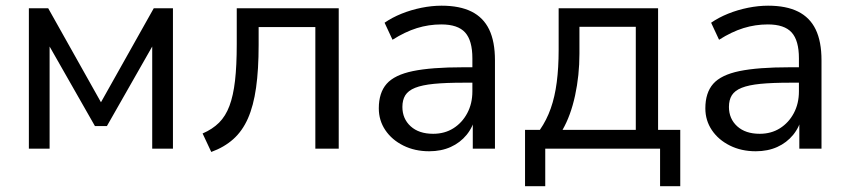

<svg xmlns="http://www.w3.org/2000/svg" viewBox="-20 -515 2943 665"><path d="M80 0V-486.3H147L329.7 -160.8L512.5 -486.3H579V0H507.2V-393.2H529.6L350.3 -78.4H308.8L129.4 -393.2H151.8V0Z M711.7 11.3 681.7 -52.7Q715.8 -67.4 738.7 -90.1Q761.5 -112.9 774.7 -148.2Q788 -183.5 794 -235.5Q800 -287.5 800 -361.9V-486.3H1153.2V0H1072.2V-421.2H875.8V-359.4Q875.8 -274.1 866.9 -211.2Q858 -148.3 838.7 -104.7Q819.4 -61.1 787.9 -33Q756.4 -4.9 711.7 11.3Z M1466.5 8.9Q1416.7 8.9 1377.1 -10.8Q1337.4 -30.5 1314.7 -64.1Q1292 -97.8 1292 -139.7Q1292 -193.7 1319.2 -224.7Q1346.4 -255.6 1410.2 -268.8Q1474 -282 1583.7 -282H1629V-228.6H1585.3Q1523.9 -228.6 1482.9 -224.6Q1441.9 -220.5 1417.9 -210.9Q1393.9 -201.3 1383.8 -185.1Q1373.7 -168.9 1373.7 -144.6Q1373.7 -103.7 1402.3 -77.6Q1430.9 -51.6 1480.3 -51.6Q1520.2 -51.6 1550.5 -70.8Q1580.8 -90 1598.4 -123.1Q1616.1 -156.2 1616.1 -198.7V-313.1Q1616.1 -374.8 1590.9 -402.6Q1565.7 -430.4 1508.4 -430.4Q1465.3 -430.4 1424.1 -417.7Q1383 -404.9 1339.5 -377.3L1312 -436.3Q1338 -454.3 1370.9 -467.6Q1403.7 -480.8 1439.8 -488.1Q1475.8 -495.3 1509.2 -495.3Q1572.2 -495.3 1613.1 -474.9Q1654.1 -454.5 1674.2 -412.9Q1694.3 -371.3 1694.3 -306.1V0H1617.5V-113H1627.1Q1618.5 -75.4 1596.2 -48Q1573.8 -20.7 1541 -5.9Q1508.1 8.9 1466.5 8.9Z M1798.5 130V-65.1H1849.8Q1873.5 -99.3 1887.6 -139.6Q1901.8 -179.9 1908.3 -230.1Q1914.9 -280.4 1914.9 -342.6V-486.3H2259.3V-65.1H2336.1V130H2266.2V0H1868.5V130ZM1928.3 -65.1H2182.1V-422.2H1986.9V-329Q1986.9 -253.8 1971.8 -184.1Q1956.7 -114.5 1928.3 -65.1Z M2597.5 8.9Q2547.7 8.9 2508.1 -10.8Q2468.4 -30.5 2445.7 -64.1Q2423 -97.8 2423 -139.7Q2423 -193.7 2450.2 -224.7Q2477.4 -255.6 2541.2 -268.8Q2605 -282 2714.7 -282H2760V-228.6H2716.3Q2654.9 -228.6 2613.9 -224.6Q2572.9 -220.5 2548.9 -210.9Q2524.9 -201.3 2514.8 -185.1Q2504.7 -168.9 2504.7 -144.6Q2504.7 -103.7 2533.3 -77.6Q2561.9 -51.6 2611.3 -51.6Q2651.2 -51.6 2681.5 -70.8Q2711.8 -90 2729.4 -123.1Q2747.1 -156.2 2747.1 -198.7V-313.1Q2747.1 -374.8 2721.9 -402.6Q2696.7 -430.4 2639.4 -430.4Q2596.3 -430.4 2555.1 -417.7Q2514 -404.9 2470.5 -377.3L2443 -436.3Q2469 -454.3 2501.9 -467.6Q2534.7 -480.8 2570.8 -488.1Q2606.8 -495.3 2640.2 -495.3Q2703.2 -495.3 2744.1 -474.9Q2785.1 -454.5 2805.2 -412.9Q2825.3 -371.3 2825.3 -306.1V0H2748.5V-113H2758.1Q2749.5 -75.4 2727.2 -48Q2704.8 -20.7 2672 -5.9Q2639.1 8.9 2597.5 8.9Z"/></svg>

Font: Nunito Sans 12pt ExtraLight
Style: Regular
Weight: 200
Designer: Vernon Adams
Foundry: Vernon Adams
Version: Version 3.101;gftools[0.9.27]